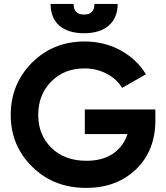

<svg xmlns="http://www.w3.org/2000/svg" viewBox="-20 -920 825 954"><path d="M397.5 -754.9Q318.4 -754.9 274.4 -793Q231.4 -831.1 231.4 -900.4Q269.5 -900.4 345.7 -900.4Q345.7 -847.7 397.5 -847.7Q449.2 -847.7 449.2 -900.4Q487.3 -900.4 564.5 -900.4Q564.5 -831.1 520.5 -793Q476.6 -754.9 397.5 -754.9ZM752 -376Q752 -362.3 752 -322.3Q752 -171.9 656.2 -79.1Q559.6 13.7 408.2 13.7Q246.1 13.7 139.6 -91.8Q33.2 -197.3 33.2 -348.6Q33.2 -502 138.7 -608.4Q244.1 -713.9 400.4 -713.9Q498 -713.9 579.1 -669.9Q660.2 -625 705.1 -550.8Q666 -528.3 586.9 -483.4Q561.5 -526.4 511.7 -552.7Q460.9 -580.1 399.4 -580.1Q298.8 -580.1 234.4 -514.6Q169.9 -449.2 169.9 -348.6Q169.9 -250 235.4 -185.5Q300.8 -121.1 409.2 -121.1Q489.3 -121.1 541 -156.2Q593.8 -192.4 613.3 -253.9Q542 -253.9 401.4 -253.9Q401.4 -284.2 401.4 -376Q488.3 -376 752 -376Z"/></svg>

Font: LeFont
Style: Regular
Weight: 700
Designer: Leryon MEDIA
Version: Version 1.0